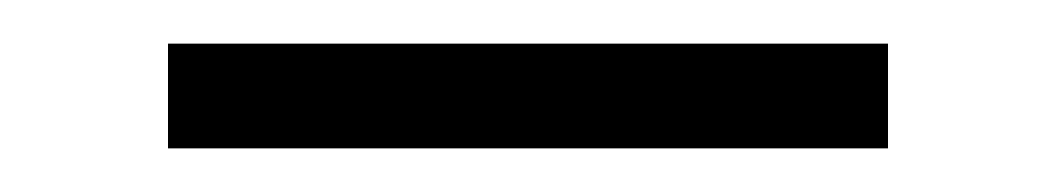

<svg xmlns="http://www.w3.org/2000/svg" viewBox="-20 -342 484 88"><path d="M57 -274V-322H387V-274Z"/></svg>

Font: Tomorrow Light
Style: Regular
Weight: 300
Designer: Tony de Marco, Monica Rizzolli
Foundry: Just in Type
Version: Version 2.002